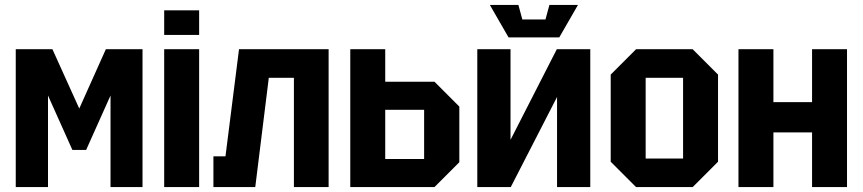

<svg xmlns="http://www.w3.org/2000/svg" viewBox="-20 -760 3505 780"><path d="M44 0V-560H193L302 -319L410 -560H559V0H429V-372L330 -151H274L175 -372V0Z M647 0V-560H789V0ZM647 -618V-718H789V-618Z M1315 -560V0H1174V-444H1072L1017 0H847V-125H896L951 -560Z M1403 0V-560H1545V-428H1745L1846 -327V-101L1745 0ZM1545 -114H1703V-314H1545Z M2378 0H2243V-366L2055 0H1919V-560H2054V-192L2242 -560H2378ZM2212 -740H2328L2252 -608H2046L1970 -740H2086L2102 -681H2196Z M2461 -103V-457L2564 -560H2794L2897 -457V-103L2794 0H2564ZM2603 -116H2755V-444H2603Z M2980 0V-560H3122V-345H3279V-560H3421V0H3279V-222H3122V0Z"/></svg>

Font: Tektur SemiCondensed SemiBold
Style: Regular
Weight: 600
Width: 4
Designer: Adam Jagosz
Foundry: Adam Jagosz
Version: Version 1.005;gftools[0.9.30]